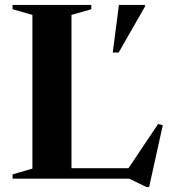

<svg xmlns="http://www.w3.org/2000/svg" viewBox="-20 -725 691 779"><path d="M585 34H574.5L504.5 0H178V-42.5H563L489.5 -25L621.5 -222L640.5 -217ZM270 -664.5V0H31V-17.5L111.5 -41V-664.5L31 -687.5V-705H350.5V-687.5ZM437.5 -512 462.5 -705H568V-698L461.5 -512Z"/></svg>

Font: Newsreader 60pt SemiBold
Style: Regular
Weight: 600
Designer: Hugues Gentile
Foundry: Production Type
Version: Version 1.003